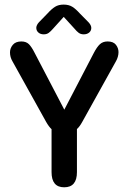

<svg xmlns="http://www.w3.org/2000/svg" viewBox="-20 -806 560 836"><path d="M259.5 9.5Q204.5 9.5 204.5 -56.5V-243.5Q193 -254 181 -275L34 -539.5Q23.5 -557.5 23.5 -578Q23.5 -596 35.8 -610.8Q48 -625.5 73 -625.5Q94 -625.5 106 -613.5Q118 -601.5 131.5 -574.5L260 -328.5L388.5 -575.5Q402 -601.5 415 -613.5Q428 -625.5 448.5 -625.5Q473.5 -625.5 484.8 -611Q496 -596.5 496 -579Q496 -569 493 -558.5Q490 -548 485 -539.5L338 -275Q332.5 -265 327 -257.5Q321.5 -250 315 -244V-56.5Q315 9.5 259.5 9.5ZM365.5 -709Q377.5 -696 377.5 -684.5Q377.5 -672 368.2 -664.2Q359 -656.5 344.5 -656.5Q331.5 -656.5 322.5 -663.2Q313.5 -670 304.5 -681L257.5 -732.5L210.5 -680.5Q201 -669.5 192.2 -663Q183.5 -656.5 170.5 -656.5Q156 -656.5 147 -664.5Q138 -672.5 138 -685Q138 -690 140.8 -696.2Q143.5 -702.5 149.5 -709L187 -747.5Q204.5 -767 219.8 -776.5Q235 -786 257 -786Q279.5 -786 294.8 -776.5Q310 -767 327.5 -747.5Z"/></svg>

Font: Sono Medium
Style: Regular
Weight: 500
Designer: Tyler Finck
Foundry: Tyler Finck
Version: Version 2.112